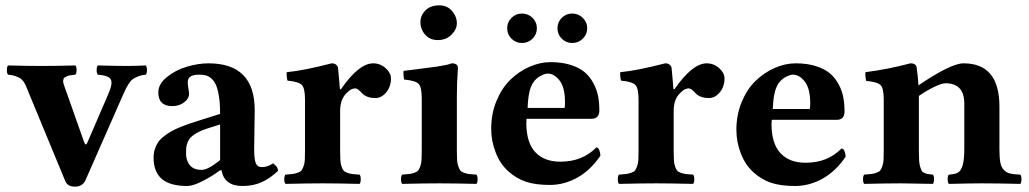

<svg xmlns="http://www.w3.org/2000/svg" viewBox="-20 -678 3806 710"><path d="M341.8 -401.9Q337.4 -406.2 337.4 -418.9Q337.4 -431.6 341.8 -436Q416 -434.1 453.1 -434.1Q475.1 -434.1 519 -436Q523.4 -431.6 523.4 -418.9Q523.4 -406.2 519 -401.9Q503.4 -400.4 491.5 -395.8Q479.5 -391.1 471.9 -386Q464.4 -380.9 456.8 -369.4Q449.2 -357.9 445.3 -349.6L433.6 -324.2L295.9 -11.2Q285.2 12.2 256.8 12.2Q229.5 12.2 221.2 -8.8L90.3 -325.2L84 -340.8Q79.6 -351.6 78.1 -354.5L73.2 -365.7Q69.3 -373.5 67.4 -376L60.5 -383.8Q55.7 -388.7 51.5 -390.4Q47.4 -392.1 41 -395Q34.7 -397.9 27.1 -399.4Q19.5 -400.9 9.8 -401.9Q5.4 -406.2 5.4 -418.9Q5.4 -431.6 9.8 -436Q84 -434.1 132.8 -434.1Q184.6 -434.1 258.8 -436Q263.2 -431.6 263.2 -418.9Q263.2 -406.2 258.8 -401.9Q248.5 -400.9 240.7 -399.7Q232.9 -398.4 227.5 -396L219.2 -391.6Q215.8 -390.1 214.8 -385.7Q213.9 -381.3 213.4 -378.9Q212.9 -376.5 214.8 -369.6Q216.8 -362.8 218 -359.1Q219.2 -355.5 222.7 -345.7L228 -331.1L291 -152.8Q293.5 -146.5 295.9 -144.3Q298.3 -142.1 301.8 -147.9L380.9 -331.1Q397.9 -370.1 389.6 -384.3Q381.8 -398.9 341.8 -401.9Z M799.3 -48.3 793 -47.9Q765.6 -26.9 729.5 -8.5Q693.4 9.8 672.9 9.8Q608.4 9.8 578.1 -16.6Q547.9 -43 547.9 -95.2Q547.9 -111.8 552.5 -126.2Q557.1 -140.6 564.7 -151.9Q572.3 -163.1 585.4 -173.3Q598.6 -183.6 611.8 -191.4Q625 -199.2 645.5 -207.5Q666 -215.8 683.6 -221.7L727.1 -235.8L793.9 -256.8Q793.9 -293.9 789.8 -320.6Q785.6 -347.2 779.1 -362.8Q772.5 -378.4 762 -387.5Q751.5 -396.5 741.2 -399.2Q731 -401.9 716.8 -401.9Q677.7 -401.9 674.8 -379.4Q673.3 -369.6 676.3 -353Q679.2 -336.4 679.2 -332Q679.2 -313.5 661.1 -299.6Q643.1 -285.6 617.2 -285.6Q565.4 -285.6 565.4 -336.4Q565.4 -367.2 596.9 -392.8Q628.4 -418.5 670.4 -431.2Q712.4 -443.8 751 -443.8Q921.9 -443.8 921.9 -271L919.9 -127Q919.9 -89.4 925.8 -74.7Q931.6 -60.1 947.8 -60.1Q970.7 -60.1 989.7 -74.2Q999.5 -66.4 1003.7 -60.5Q1007.8 -54.7 1007.8 -45.9Q978.5 -18.1 947.5 -4.2Q916.5 9.8 877 9.8Q809.1 9.8 799.3 -48.3ZM793.9 -217.8 741.7 -201.2Q721.2 -194.3 707 -186Q692.9 -177.7 685.3 -169.9Q677.7 -162.1 673.6 -151.1Q669.4 -140.1 668.7 -131.8Q668 -123.5 668 -109.9Q668 -84 682.1 -66.9Q696.3 -49.8 726.1 -49.8Q749 -49.8 793.9 -85.9Z M1237.8 -268.1V-122.1Q1237.8 -100.6 1238.5 -86.9Q1239.3 -73.2 1242.9 -62.7Q1246.6 -52.2 1250.5 -47.4Q1254.4 -42.5 1264.2 -39.1Q1273.9 -35.6 1282.7 -34.4Q1291.5 -33.2 1309.6 -32.2Q1314 -27.8 1314 -15.1Q1314 -2.4 1309.6 2Q1223.6 0 1172.9 0Q1119.6 0 1035.6 2Q1031.2 -2.4 1031.2 -15.1Q1031.2 -27.8 1035.6 -32.2Q1054.2 -33.7 1062.5 -34.7Q1070.8 -35.6 1081.1 -39.3Q1091.3 -43 1095 -47.9Q1098.6 -52.7 1102.5 -63Q1106.4 -73.2 1107.2 -86.9Q1107.9 -100.6 1107.9 -122.1V-309.1Q1107.9 -351.6 1096.2 -363.8Q1084.5 -376 1043 -379.9Q1041.5 -384.8 1040.3 -395.5Q1039.1 -406.2 1040.5 -411.1Q1103 -417 1206.5 -443.8Q1216.8 -443.8 1222.9 -438.7Q1229 -433.6 1230 -426.8Q1234.9 -377.9 1236.8 -348.1H1240.7Q1307.1 -443.8 1359.9 -443.8Q1386.2 -443.8 1406 -426Q1425.8 -408.2 1425.8 -388.2Q1425.8 -357.4 1408.2 -336.4Q1390.6 -315.4 1368.2 -315.4Q1337.4 -315.4 1319.8 -332L1313.5 -338.9Q1308.1 -343.8 1306.2 -345.5Q1304.2 -347.2 1300.5 -349.1Q1296.9 -351.1 1293.5 -351.1Q1286.6 -351.1 1280.3 -348.1Q1273.9 -345.2 1271.5 -342.8L1261.7 -334Q1237.8 -311 1237.8 -268.1Z M1669.4 -122.1Q1669.4 -100.6 1670.2 -86.9Q1670.9 -73.2 1674.8 -62.7Q1678.7 -52.2 1682.4 -47.4Q1686 -42.5 1696 -39.1Q1706.1 -35.6 1714.8 -34.4Q1723.6 -33.2 1741.7 -32.2Q1746.1 -27.8 1746.1 -15.1Q1746.1 -2.4 1741.7 2Q1655.8 0 1604.5 0Q1551.3 0 1467.3 2Q1462.9 -2.4 1462.9 -15.1Q1462.9 -27.8 1467.3 -32.2Q1485.8 -33.7 1494.1 -34.7Q1502.4 -35.6 1512.7 -39.3Q1522.9 -43 1526.6 -47.9Q1530.3 -52.7 1534.2 -63Q1538.1 -73.2 1538.8 -86.9Q1539.6 -100.6 1539.6 -122.1V-314Q1539.6 -356 1528.1 -367.9Q1516.6 -379.9 1474.6 -383.8Q1473.1 -388.7 1472.2 -399.9Q1471.2 -411.1 1472.7 -416Q1486.3 -418 1513.9 -421.1Q1541.5 -424.3 1557.6 -426.8L1594.7 -431.6Q1614.7 -434.6 1628.4 -437.5Q1642.1 -440.4 1650.4 -443.8Q1673.3 -443.8 1673.3 -426.8Q1669.4 -371.1 1669.4 -321.3ZM1534.7 -596.2Q1534.7 -620.6 1553 -639.4Q1571.3 -658.2 1604.5 -658.2Q1633.8 -658.2 1651.6 -637.5Q1669.4 -616.7 1669.4 -591.8Q1669.4 -569.8 1649.7 -549.8Q1629.9 -529.8 1598.6 -529.8Q1569.8 -529.8 1552.2 -549.8Q1534.7 -569.8 1534.7 -596.2Z M2041.5 -573.2Q2041.5 -596.2 2057.4 -612.1Q2073.2 -627.9 2096.2 -627.9Q2118.7 -627.9 2135 -612.1Q2151.4 -596.2 2151.4 -573.2Q2151.4 -550.8 2135 -534.9Q2118.7 -519 2096.2 -519Q2073.2 -519 2057.4 -534.9Q2041.5 -550.8 2041.5 -573.2ZM1855.5 -573.2Q1855.5 -596.2 1871.6 -612.1Q1887.7 -627.9 1910.2 -627.9Q1933.1 -627.9 1949.2 -612.1Q1965.3 -596.2 1965.3 -573.2Q1965.3 -550.8 1949.2 -534.9Q1933.1 -519 1910.2 -519Q1887.7 -519 1871.6 -534.9Q1855.5 -550.8 1855.5 -573.2ZM1931.2 -278.8H2067.4Q2069.3 -280.8 2069.3 -299.8Q2069.3 -354 2049.6 -379.9Q2029.8 -405.8 2005.4 -405.8Q1994.6 -405.8 1978.3 -397Q1961.9 -388.2 1951.2 -372.1Q1933.1 -344.7 1931.2 -278.8ZM2185.1 -132.8Q2191.9 -132.8 2196 -123Q2200.2 -113.3 2200.2 -102.1Q2163.6 -48.3 2115 -21.2Q2066.4 5.9 2013.2 5.9Q1960.4 5.9 1924.8 -5.9Q1889.2 -18.1 1860.4 -43.9Q1829.1 -71.8 1813 -114.3Q1796.4 -156.2 1796.4 -202.1Q1796.4 -257.3 1815.9 -304.7Q1835.4 -352.1 1866.9 -382.8Q1898.4 -413.6 1937.5 -430.9Q1976.6 -448.2 2016.1 -448.2Q2058.6 -448.2 2091.1 -437.7Q2123.5 -427.2 2143.1 -410.2Q2162.6 -393.1 2175 -369.1Q2187.5 -345.2 2191.9 -321.3Q2196.3 -297.4 2196.3 -270Q2196.3 -238.8 2167.5 -238.8H1927.2Q1927.2 -236.3 1926.8 -231.4Q1926.3 -226.6 1926.3 -223.1Q1926.3 -151.4 1959.2 -115.7Q1992.2 -80.1 2052.2 -80.1Q2133.8 -80.1 2185.1 -132.8Z M2471.2 -268.1V-122.1Q2471.2 -100.6 2471.9 -86.9Q2472.7 -73.2 2476.3 -62.7Q2480 -52.2 2483.9 -47.4Q2487.8 -42.5 2497.6 -39.1Q2507.3 -35.6 2516.1 -34.4Q2524.9 -33.2 2543 -32.2Q2547.4 -27.8 2547.4 -15.1Q2547.4 -2.4 2543 2Q2457 0 2406.2 0Q2353 0 2269 2Q2264.6 -2.4 2264.6 -15.1Q2264.6 -27.8 2269 -32.2Q2287.6 -33.7 2295.9 -34.7Q2304.2 -35.6 2314.5 -39.3Q2324.7 -43 2328.4 -47.9Q2332 -52.7 2335.9 -63Q2339.8 -73.2 2340.6 -86.9Q2341.3 -100.6 2341.3 -122.1V-309.1Q2341.3 -351.6 2329.6 -363.8Q2317.9 -376 2276.4 -379.9Q2274.9 -384.8 2273.7 -395.5Q2272.5 -406.2 2273.9 -411.1Q2336.4 -417 2439.9 -443.8Q2450.2 -443.8 2456.3 -438.7Q2462.4 -433.6 2463.4 -426.8Q2468.3 -377.9 2470.2 -348.1H2474.1Q2540.5 -443.8 2593.3 -443.8Q2619.6 -443.8 2639.4 -426Q2659.2 -408.2 2659.2 -388.2Q2659.2 -357.4 2641.6 -336.4Q2624 -315.4 2601.6 -315.4Q2570.8 -315.4 2553.2 -332L2546.9 -338.9Q2541.5 -343.8 2539.6 -345.5Q2537.6 -347.2 2533.9 -349.1Q2530.3 -351.1 2526.9 -351.1Q2520 -351.1 2513.7 -348.1Q2507.3 -345.2 2504.9 -342.8L2495.1 -334Q2471.2 -311 2471.2 -268.1Z M2837.9 -274.9H2974.1Q2976.1 -276.9 2976.1 -295.9Q2976.1 -350.1 2956.3 -376Q2936.5 -401.9 2912.1 -401.9Q2901.4 -401.9 2885 -393.1Q2868.7 -384.3 2857.9 -368.2Q2839.8 -340.8 2837.9 -274.9ZM3091.8 -128.9Q3098.6 -128.9 3102.8 -119.1Q3106.9 -109.4 3106.9 -98.1Q3070.3 -44.4 3021.7 -17.3Q2973.1 9.8 2919.9 9.8Q2867.2 9.8 2831.5 -2Q2795.9 -14.2 2767.1 -40Q2735.8 -67.9 2719.7 -110.4Q2703.1 -152.3 2703.1 -198.2Q2703.1 -253.4 2722.7 -300.8Q2742.2 -348.1 2773.7 -378.7Q2805.2 -409.2 2844.2 -426.5Q2883.3 -443.8 2922.9 -443.8Q2965.3 -443.8 2997.8 -433.3Q3030.3 -422.9 3049.8 -406Q3069.3 -389.2 3081.8 -365.2Q3094.2 -341.3 3098.6 -317.4Q3103 -293.5 3103 -266.1Q3103 -234.9 3074.2 -234.9H2834Q2834 -232.4 2833.5 -227.5Q2833 -222.7 2833 -219.2Q2833 -147.5 2866 -111.8Q2898.9 -76.2 2959 -76.2Q3040.5 -76.2 3091.8 -128.9Z M3377.9 -122.1Q3377.9 -100.6 3378.7 -86.7Q3379.4 -72.8 3382.3 -62.7Q3385.3 -52.7 3387.9 -47.4Q3390.6 -42 3397.7 -38.8Q3404.8 -35.6 3410.9 -34.4Q3417 -33.2 3429.7 -32.2Q3434.1 -27.8 3434.1 -15.1Q3434.1 -2.4 3429.7 2Q3343.8 0 3313 0Q3259.8 0 3175.8 2Q3171.4 -2.4 3171.4 -15.1Q3171.4 -27.8 3175.8 -32.2Q3194.3 -33.7 3202.6 -34.7Q3210.9 -35.6 3221.2 -39.3Q3231.4 -43 3235.1 -47.9Q3238.8 -52.7 3242.7 -63Q3246.6 -73.2 3247.3 -86.9Q3248 -100.6 3248 -122.1V-309.1Q3248 -351.1 3236.6 -363Q3225.1 -375 3183.1 -378.9Q3181.6 -383.8 3180.4 -395Q3179.2 -406.2 3180.7 -411.1Q3261.7 -421.4 3346.7 -443.8Q3368.7 -443.8 3370.1 -426.8Q3374 -397.5 3376.5 -362.3Q3496.1 -443.8 3543 -443.8Q3675.8 -443.8 3675.8 -284.2V-127.9Q3675.8 -95.7 3679 -77.9Q3682.1 -60.1 3691.9 -49.8Q3701.7 -39.6 3714.6 -36.4Q3727.5 -33.2 3752.9 -32.2Q3757.3 -27.8 3757.3 -15.1Q3757.3 -2.4 3752.9 2Q3667 0 3610.8 0Q3572.8 0 3488.8 2Q3484.4 -2.4 3484.4 -15.1Q3484.4 -27.8 3488.8 -32.2Q3511.7 -33.7 3522.5 -39.8Q3533.2 -45.9 3539.6 -66.2Q3545.9 -86.4 3545.9 -127.9V-294.9Q3545.9 -370.1 3476.1 -370.1Q3462.9 -370.1 3435.3 -356.9Q3407.7 -343.8 3377.9 -323.2V-321.3Z"/></svg>

Font: Linux Libertine G
Style: Bold
Weight: 700
Designer: Philipp H. Poll
Foundry: Philipp H. Poll
Version: Version 5.0.3